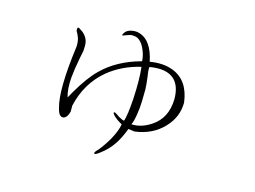

<svg xmlns="http://www.w3.org/2000/svg" viewBox="-84 -664 1168 878"><g transform="rotate(15 500.0 -225.0)"><path d="M251 -372.1 252 -395.5Q252 -416 244.1 -430.7Q237.3 -444.3 221.7 -457L219.7 -458Q205.1 -468.8 201.2 -468.8Q195.3 -468.8 197.3 -452.1Q206.1 -438.5 211.9 -420.9Q217.8 -398.4 214.8 -376Q201.2 -276.4 200.2 -202.1Q199.2 -129.9 210.9 -89.8Q219.7 -51.8 240.2 -53.7Q257.8 -56.6 266.6 -87.9V-117.2Q292 -228.5 374 -296.9Q438.5 -349.6 526.4 -370.1Q533.2 -311.5 528.3 -220.7Q522.5 -134.8 512.7 -111.3Q504.9 -112.3 495.1 -118.2Q484.4 -123 474.6 -130.9Q461.9 -139.6 459 -136.7Q455.1 -134.8 463.9 -124Q470.7 -116.2 484.4 -106.4Q494.1 -99.6 506.8 -92.8Q502.9 -63.5 478.5 -18.6Q457 18.6 434.6 45.9Q417 62.5 419.9 68.4Q423.8 74.2 446.3 56.6Q482.4 30.3 507.8 -8.8Q527.3 -40 542 -80.1L572.3 -76.2Q655.3 -86.9 707 -141.6Q756.8 -193.4 756.8 -262.7Q744.1 -364.3 667 -394.5Q619.1 -413.1 556.6 -402.3Q546.9 -450.2 527.3 -478.5Q509.8 -503.9 485.4 -513.7Q464.8 -522.5 443.4 -518.6Q423.8 -515.6 413.1 -504.9Q400.4 -488.3 404.3 -486.3Q406.2 -485.4 419.9 -491.2Q430.7 -495.1 437.5 -497.1Q447.3 -500 454.1 -498Q485.4 -498 505.9 -457Q521.5 -424.8 522.5 -395.5Q409.2 -365.2 338.9 -294.9Q297.9 -254.9 252 -175.8L236.3 -147.5Q224.6 -183.6 229.5 -242.2Q232.4 -276.4 244.1 -337.9ZM569.3 -219.7 570.3 -275.4Q569.3 -287.1 568.4 -302.7Q567.4 -311.5 565.4 -329.1Q562.5 -348.6 561.5 -357.4Q560.5 -371.1 561.5 -378.9Q641.6 -392.6 678.7 -357.4Q710 -328.1 710 -265.6Q708 -175.8 642.6 -132.8Q595.7 -101.6 549.8 -104.5Q558.6 -122.1 563.5 -157.2Q568.4 -185.5 569.3 -219.7Z"/></g></svg>

Font: Batang
Style: Regular
Weight: 400
Version: Version 2.21